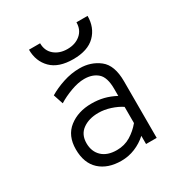

<svg xmlns="http://www.w3.org/2000/svg" viewBox="-175 -873 965 1016"><g transform="rotate(-30 308.0 -365.0)"><path d="M96 -161Q96 -244 151 -287Q206 -330 288 -330Q327 -330 361.5 -321.5Q396 -313 432 -294V-337Q432 -408 401 -435Q370 -462 320 -462Q283 -462 238 -445.5Q193 -429 158 -407L138 -467Q176 -490 226 -506.5Q276 -523 327 -523Q396 -523 446.5 -483.5Q497 -444 497 -346V0H432V-50Q400 -21 360 -4.5Q320 12 276 12Q193 12 144.5 -32.5Q96 -77 96 -161ZM432 -128V-227Q405 -245 368 -257Q331 -269 295 -269Q237 -269 199 -241.5Q161 -214 161 -161Q161 -110 193 -79.5Q225 -49 283 -49Q330 -49 367 -71.5Q404 -94 432 -128ZM145 -742H213Q213 -696 244.5 -669.5Q276 -643 324 -643Q372 -643 403.5 -669.5Q435 -696 435 -742H503Q503 -671 458 -626Q413 -581 324 -581Q235 -581 190 -626Q145 -671 145 -742Z"/></g></svg>

Font: Overpass Mono Light
Style: Regular
Weight: 300
Monospace: yes
Designer: Delve Withrington, Dave Bailey
Foundry: Delve Fonts
Version: Version 1.000;DELV;Overpass